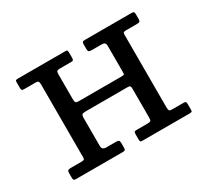

<svg xmlns="http://www.w3.org/2000/svg" viewBox="-110 -690 930 860"><g transform="rotate(-30 355.0 -260.0)"><path d="M572.5 -77.5V-451Q572.5 -460.5 576.2 -462.8Q580 -465 589.5 -465H644.5Q654.5 -465 658.5 -467.8Q662.5 -470.5 662.5 -481V-504Q662.5 -513.5 660 -516.8Q657.5 -520 648.5 -520H406.5Q398 -520 395.2 -517Q392.5 -514 392.5 -505V-482Q392.5 -471 396.2 -468Q400 -465 410 -465H461.5Q473 -465 477.8 -460.5Q482.5 -456 482.5 -444.5V-311Q482.5 -300 480.5 -298Q478.5 -296 467.5 -296H247.5Q234 -296 230.8 -300.5Q227.5 -305 227.5 -317.5V-445.5Q227.5 -458.5 231.5 -461.8Q235.5 -465 247.5 -465H305Q313 -465 315.2 -468.2Q317.5 -471.5 317.5 -479.5V-504.5Q317.5 -513 316 -516.5Q314.5 -520 306.5 -520H63Q55 -520 51.2 -518.8Q47.5 -517.5 47.5 -509V-480Q47.5 -471.5 50 -468.2Q52.5 -465 60.5 -465H119.5Q132.5 -465 135 -460.2Q137.5 -455.5 137.5 -442.5V-69Q137.5 -59.5 134 -57.2Q130.5 -55 120.5 -55H65.5Q56 -55 51.8 -52.2Q47.5 -49.5 47.5 -39V-16Q47.5 -6.5 50 -3.2Q52.5 0 61.5 0H303.5Q312 0 314.8 -3Q317.5 -6 317.5 -15V-38Q317.5 -49 313.8 -52Q310 -55 300 -55H248.5Q227.5 -55 227.5 -75.5V-218Q227.5 -234 232.2 -237.5Q237 -241 252 -241H467Q476.5 -241 479.5 -237.8Q482.5 -234.5 482.5 -225.5V-74.5Q482.5 -61.5 478.5 -58.2Q474.5 -55 462.5 -55H405Q397 -55 394.8 -52Q392.5 -49 392.5 -40.5V-15.5Q392.5 -7.5 394 -3.8Q395.5 0 403.5 0H647Q655.5 0 659 -1.5Q662.5 -3 662.5 -11V-40Q662.5 -48.5 660.2 -51.8Q658 -55 649.5 -55H590.5Q577.5 -55 575 -59.8Q572.5 -64.5 572.5 -77.5Z"/></g></svg>

Font: Besley
Style: Regular
Weight: 400
Designer: Owen Earl
Foundry: indestructible type*
Version: Version 4.000